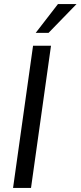

<svg xmlns="http://www.w3.org/2000/svg" viewBox="-20 -921 395 941"><path d="M44 0H132L230 -697H142ZM155 -760H218L355 -901H264Z"/></svg>

Font: HK Grotesk
Style: Italic
Weight: 400
Italic angle: -16°
Designer: Alfredo Marco Pradil
Foundry: Hanken Design Co.
Version: Version 3.001;FEAKit 1.0